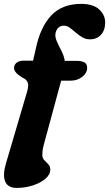

<svg xmlns="http://www.w3.org/2000/svg" viewBox="-32 -740 548 964"><path d="M38.5 -398.5Q38.5 -414.5 51.2 -425Q64 -435.5 87 -435.5H134L148 -496.5Q170 -602.5 224.5 -661.5Q279 -720.5 376 -720.5Q435.5 -720.5 465.8 -692.8Q496 -665 496 -627.5Q496 -588.5 475 -565.5Q454 -542.5 420 -542.5Q399 -542.5 381.2 -552.8Q363.5 -563 348.2 -576.5Q333 -590 318.5 -600.5Q304 -611 289 -611Q256 -611 247 -574.5Q243 -556 253 -533.2Q263 -510.5 276 -485.5Q289 -460.5 293.5 -434.5H352.5Q377.5 -434.5 391.5 -427Q405.5 -419.5 405.5 -399.5Q405.5 -373.5 381 -354.2Q356.5 -335 322 -335H275L187 -10Q183 5 181.8 16.8Q180.5 28.5 180.5 37Q180.5 54 190.5 64.2Q200.5 74.5 210.5 84.8Q220.5 95 220.5 112Q220.5 136.5 196 157.5Q171.5 178.5 132.8 191Q94 203.5 52.5 203.5Q7 203.5 -6.2 170.8Q-19.5 138 -1.5 78.5L104 -279.5Q113 -310.5 107 -326.2Q101 -342 78.5 -351.5Q38.5 -376 38.5 -398.5Z"/></svg>

Font: Fraunces 9pt Soft
Style: Bold Italic
Weight: 700
Italic angle: -16°
Version: Version 1.000;[b76b70a41]